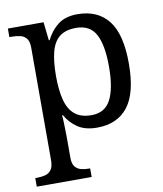

<svg xmlns="http://www.w3.org/2000/svg" viewBox="-87 -617 787 927"><g transform="rotate(-10 307.0 -153.0)"><path d="M18 240V198H26Q49 198 67.5 193Q86 188 97 172.5Q108 157 108 126V-426Q108 -456 96.5 -470.5Q85 -485 66.5 -489.5Q48 -494 26 -494H13V-536H188L198 -446H202Q225 -492 261 -519Q297 -546 355 -546Q454 -546 506.5 -479.5Q559 -413 559 -269Q559 -124 506.5 -57Q454 10 355 10Q297 10 260.5 -14.5Q224 -39 202 -78H198Q200 -59 200.5 -37.5Q201 -16 201.5 3Q202 22 202 35V131Q202 160 213.5 174.5Q225 189 243.5 193.5Q262 198 284 198H287V240ZM339 -54Q405 -54 433.5 -109.5Q462 -165 462 -270Q462 -377 433.5 -429.5Q405 -482 338 -482Q286 -482 256.5 -459Q227 -436 214.5 -388.5Q202 -341 202 -269Q202 -200 214.5 -152Q227 -104 257 -79Q287 -54 339 -54Z"/></g></svg>

Font: Noto Serif Kannada
Style: Regular
Weight: 400
Designer: Universal Thirst, Indian Type Foundry and the Monotype Design Team
Foundry: Monotype Imaging Inc.
Version: Version 2.003